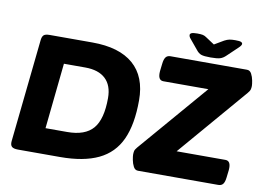

<svg xmlns="http://www.w3.org/2000/svg" viewBox="-87 -997 1567 1135"><g transform="rotate(10 696.0 -430.0)"><path d="M85 0Q58 0 47.5 -9.5Q37 -19 39 -42L104 -658Q106 -681 115.5 -690.5Q125 -700 152 -700H408Q570 -700 654.5 -626.5Q739 -553 739 -411Q739 -266 697.5 -175.5Q656 -85 567 -42.5Q478 0 337 0ZM223 -153H353Q460 -153 508 -209Q556 -265 556 -392Q556 -468 514 -507.5Q472 -547 392 -547H264ZM805 0Q787 0 777.5 -18Q768 -36 764 -57.5Q760 -79 760 -89Q760 -100 762 -110Q764 -120 776 -134L1131 -547H861Q826 -547 831 -603L836 -646Q839 -675 848.5 -687.5Q858 -700 877 -700H1336Q1354 -700 1363.5 -682Q1373 -664 1377 -642.5Q1381 -621 1381 -611Q1381 -600 1378.5 -590Q1376 -580 1364 -566L1010 -153H1303Q1338 -153 1333 -97L1328 -54Q1325 -25 1315.5 -12.5Q1306 0 1287 0ZM1238 -860Q1264 -860 1272.5 -856Q1281 -852 1281 -845Q1281 -836 1265 -821L1203 -762Q1186 -745 1168 -739.5Q1150 -734 1111 -734Q1072 -734 1055.5 -739.5Q1039 -745 1025 -763L977 -821Q970 -829 968 -834.5Q966 -840 966 -843Q966 -851 975 -855.5Q984 -860 1010 -860Q1031 -860 1043 -857.5Q1055 -855 1067 -846L1117 -813L1173 -846Q1190 -855 1203.5 -857.5Q1217 -860 1238 -860Z"/></g></svg>

Font: Asap Semi Expanded Semi Expanded ExtraBold
Style: Italic
Weight: 800
Width: 6
Italic angle: -6°
Designer: Pablo Cosgaya
Foundry: Omnibus-Type
Version: Version 3.001; ttfautohint (v1.8.4.7-5d5b)